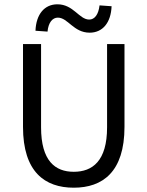

<svg xmlns="http://www.w3.org/2000/svg" viewBox="-20 -861 686 893"><path d="M323 12C457 12 559 -61 559 -271V-656H478V-269C478 -112 410 -62 323 -62C237 -62 171 -112 171 -269V-656H87V-271C87 -61 189 12 323 12ZM397 -709C457 -709 496 -755 499 -832L443 -836C438 -793 420 -770 395 -770C348 -770 322 -841 247 -841C187 -841 148 -795 145 -718L201 -714C205 -756 224 -779 249 -779C296 -779 322 -709 397 -709Z"/></svg>

Font: DAIFUKU Sans
Style: Regular
Weight: 400
Designer: Original font ‘Source Han Sans JP’ : Paul D. Hunt
Foundry: Daifuku
Version: Version 1.000